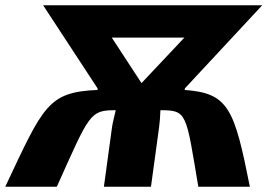

<svg xmlns="http://www.w3.org/2000/svg" viewBox="-79 -710 1017 730"><path d="M-59 0H137C262 -278 262 -291 361 -291C355 -265 349 -241 347 -227L316 0H495L526 -227C528 -241 530 -265 531 -291C633 -291 628 -280 675 0H871C812 -297 790 -356 623 -368L624 -374L918 -690H85L292 -374V-368C103 -360 86 -308 -59 0ZM459 -394 346 -567H622Z"/></svg>

Font: Exo 2 Extra Bold
Style: Italic
Weight: 800
Italic angle: -8°
Designer: Natanael Gama
Version: Version 1.001;PS 001.001;hotconv 1.0.88;makeotf.lib2.5.64775